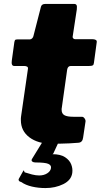

<svg xmlns="http://www.w3.org/2000/svg" viewBox="-20 -730 511 975"><path d="M242 0Q173 0 129.5 -32.5Q86 -65 86 -120Q86 -125 86 -129.5Q86 -134 87 -139L122 -381Q123 -389 117 -392Q111 -395 102 -395H52Q36 -395 40 -423L53 -517Q55 -527 59 -528.5Q63 -530 73 -530H132Q138 -530 143.5 -535.5Q149 -541 150 -548L188 -696Q192 -710 210 -710H357Q365 -710 368.5 -704.5Q372 -699 370 -682L349 -544Q348 -539 352 -535Q356 -531 361 -531H449Q459 -531 466 -527.5Q473 -524 471 -514L457 -411Q456 -401 451 -398Q446 -395 433 -395H340Q324 -395 321 -376L294 -184Q293 -181 293 -178Q293 -175 293 -172Q293 -153 307 -145Q321 -137 353 -137H396Q404 -137 410 -128Q416 -119 414 -111L402 -31Q399 -6 377 -5Q356 -3 332.5 -2Q309 -1 286 -0.5Q263 0 242 0ZM347 148Q342 185 301.5 205Q261 225 211 225Q175 225 142.5 217.5Q110 210 87 194Q80 193 76.5 188.5Q73 184 75 179L98 138Q100 133 102 137.5Q104 142 105 145Q123 151 142.5 156Q162 161 179 161Q203 161 220 150Q237 139 239 123Q241 109 225 102Q209 95 160 95Q150 95 144 90.5Q138 86 142 78L193 -5H276L251 49Q248 53 246 53Q244 53 246 53Q287 53 310 68Q333 83 341.5 104.5Q350 126 347 148Z"/></svg>

Font: Libre Franklin Thin Black
Style: Italic
Weight: 900
Italic angle: -8°
Version: Version 2.000